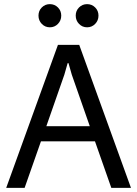

<svg xmlns="http://www.w3.org/2000/svg" viewBox="-20 -908 663 928"><path d="M518 0 439 -225H178L99 0H10L260 -691H363L613 0ZM414 -298 327 -547 311 -603H307L291 -547L204 -298ZM260 -792.5Q244 -776 221 -776Q198 -776 182 -792.5Q166 -809 166 -832.5Q166 -856 182 -872Q198 -888 221 -888Q244 -888 260 -872Q276 -856 276 -832.5Q276 -809 260 -792.5ZM440 -792.5Q424 -776 401 -776Q378 -776 362 -792.5Q346 -809 346 -832.5Q346 -856 362 -872Q378 -888 401 -888Q424 -888 440 -872Q456 -856 456 -832.5Q456 -809 440 -792.5Z"/></svg>

Font: Average Sans
Style: Regular
Weight: 400
Designer: Eduardo Rodriguez Tunni
Foundry: Eduardo Rodriguez Tunni
Version: Version 1.001